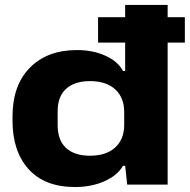

<svg xmlns="http://www.w3.org/2000/svg" viewBox="-20 -749 770 779"><path d="M284.2 9.8Q161.6 9.8 96.2 -62.5Q30.8 -134.8 30.8 -258.8V-276.9Q30.8 -402.8 101.3 -474.4Q171.9 -545.9 292 -545.9Q357.4 -545.9 408.2 -522.7Q459 -499.5 479 -460.9H487.8V-576.2H377.9V-679.2H487.8V-729H660.2V-679.2H730V-576.2H660.2V0H496.1L487.8 -76.2H479Q456.5 -37.1 403.8 -13.7Q351.1 9.8 284.2 9.8ZM345.2 -117.2Q410.6 -117.2 447.3 -150.6Q483.9 -184.1 483.9 -242.2V-294.9Q483.9 -353 447.3 -386.5Q410.6 -419.9 345.2 -419.9Q283.2 -419.9 248.5 -388.9Q213.9 -357.9 213.9 -296.9V-241.2Q213.9 -179.7 248.3 -148.4Q282.7 -117.2 345.2 -117.2Z"/></svg>

Font: Hubot Sans Expanded
Style: Bold
Weight: 700
Width: 7
Designer: Deni Anggara
Foundry: GitHub
Version: Version 1.001;gftools[0.9.31]